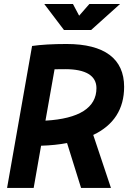

<svg xmlns="http://www.w3.org/2000/svg" viewBox="-20 -918 626 938"><path d="M14.6 0H144.5L180.7 -206.1C227.1 -207.5 269.5 -211.9 307.6 -219.2L376 0H522L435.5 -258.8C535.6 -306.2 586.4 -385.3 586.4 -493.7C586.4 -631.3 490.2 -703.1 305.2 -703.1C237.3 -703.1 179.7 -699.7 136.7 -693.4ZM202.1 -328.6 246.6 -579.6C263.2 -580.1 280.8 -580.1 298.8 -580.1C398.9 -580.1 451.2 -548.3 451.2 -487.3C451.2 -391.6 366.2 -337.9 202.1 -328.6ZM292.5 -771.5H425.3L566.4 -898.4H416.5L366.7 -841.3L336.4 -898.4H196.3Z"/></svg>

Font: Cascadia Code
Style: Bold Italic
Weight: 700
Italic angle: -10°
Monospace: yes
Designer: Aaron Bell
Foundry: Saja Typeworks
Version: Version 2404.023